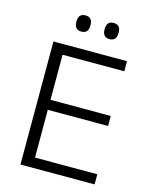

<svg xmlns="http://www.w3.org/2000/svg" viewBox="-120 -885 758 963"><g transform="rotate(15 259.0 -403.5)"><path d="M81 0V-639H142.5V0ZM100 0V-52.5H466V0ZM116 -300.5V-352.5H455.5V-300.5ZM99 -586.5V-639H463V-586.5ZM203 -723Q184.5 -723 175.5 -733.5Q166.5 -744 166.5 -764V-767Q166.5 -786.5 175.5 -796.8Q184.5 -807 203 -807Q221.5 -807 230.5 -796.8Q239.5 -786.5 239.5 -767V-764Q239.5 -744 230.5 -733.5Q221.5 -723 203 -723ZM349 -723Q331 -723 322 -733.5Q313 -744 313 -764V-767Q313 -786.5 322 -796.8Q331 -807 349 -807Q367.5 -807 376.5 -796.8Q385.5 -786.5 385.5 -767V-764Q385.5 -744 376.5 -733.5Q367.5 -723 349 -723Z"/></g></svg>

Font: Anek Tamil Light
Style: Regular
Weight: 300
Designer: Aadarsh Rajan (Tamil), Yesha Goshar (Latin)
Foundry: Ek Type
Version: Version 1.003